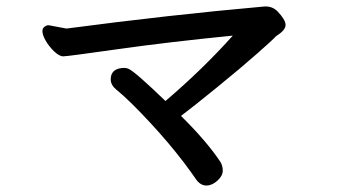

<svg xmlns="http://www.w3.org/2000/svg" viewBox="-20 -606 1040 593"><path d="M797 -586Q799 -586 801 -586Q822 -586 837 -571Q862 -545 862 -529Q862 -513 835 -496Q831 -493 826 -487.5Q821 -482 773 -439.5Q725 -397 650 -336Q575 -275 539 -248Q618 -170 660 -107Q668 -95 668 -79Q668 -63 651.5 -48Q635 -33 617.5 -33Q600 -33 587 -50Q509 -164 388 -285Q357 -315 339.5 -329Q322 -343 322 -361Q322 -393 358 -396Q370 -397 378 -393Q400 -382 491 -294Q606 -392 699 -496Q498 -476 343 -454Q188 -432 175.5 -432Q163 -432 147 -447.5Q131 -463 121 -480.5Q111 -498 111 -510Q111 -522 124 -527Q126 -528 128 -528H131L184 -518H187Q504 -560 797 -586Z"/></svg>

Font: LXGW ZhenKai
Style: Regular
Weight: 400
Designer: LXGW / Fontworks Inc.
Foundry: LXGW / Fontworks Inc.
Version: Version 0.800;June 8, 2025